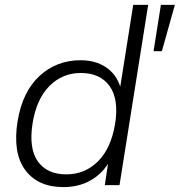

<svg xmlns="http://www.w3.org/2000/svg" viewBox="-20 -756 734 784"><path d="M239 8Q134 8 82.5 -62.5Q31 -133 52 -262Q72 -382 141.5 -446Q211 -510 309 -510Q370 -510 412.5 -481.5Q455 -453 471 -402L524 -736H585L468 0H408L421 -87Q392 -42 345.5 -17Q299 8 239 8ZM251 -44Q326 -44 379.5 -96.5Q433 -149 450 -250Q466 -351 427.5 -404.5Q389 -458 310 -458Q235 -458 182 -405Q129 -352 113 -252Q97 -150 134.5 -97Q172 -44 251 -44ZM607 -547 637 -736H694L641 -547Z"/></svg>

Font: Mulish Light
Style: Italic
Weight: 300
Italic angle: -9°
Designer: Vernon Adams
Foundry: Vernon Adams
Version: Version 3.603; ttfautohint (v1.8.3)